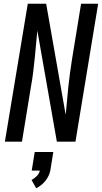

<svg xmlns="http://www.w3.org/2000/svg" viewBox="-20 -755 543 1023"><path d="M6 0 128 -735H226L330 -143Q334 -180 337 -217Q340 -254 344 -291.5Q348 -329 353 -366.5Q358 -404 364 -441L412 -735H503L382 0H283L179 -592Q175 -555 172 -518Q169 -481 165 -443.5Q161 -406 156.5 -368.5Q152 -331 145 -294L97 0ZM173 248 148 204Q163 196 176 183Q189 170 192 154H149L165 55H264L248 154Q245 168 238.5 182Q232 196 222 208.5Q212 221 199.5 231Q187 241 173 248Z"/></svg>

Font: Iosevka SS04 Medium Oblique
Style: Regular
Weight: 500
Italic angle: -9°
Monospace: yes
Designer: Belleve Invis
Foundry: Belleve Invis
Version: Version 19.0.0; ttfautohint (v1.8.4)